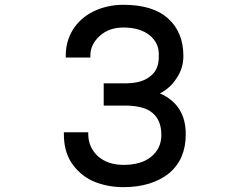

<svg xmlns="http://www.w3.org/2000/svg" viewBox="-20 -770 1040 800"><path d="M608.4 -454.1Q642.6 -481.4 641.6 -536.1Q644.5 -589.8 603.5 -623Q563.5 -655.3 494.1 -655.3Q434.6 -655.3 396.5 -621.1Q356.4 -585.9 356.4 -537.1V-530.3H253.9V-537.1Q253.9 -598.6 284.2 -647Q314.5 -695.3 370.1 -722.7Q426.8 -750 494.1 -750Q617.2 -750 679.7 -693.4Q744.1 -636.7 744.1 -536.1Q744.1 -484.4 713.9 -441.4Q689.5 -403.3 646.5 -380.9Q754.9 -333 753.9 -209Q753.9 -107.4 685.5 -48.8Q612.3 9.8 494.1 9.8Q423.8 9.8 364.3 -16.6Q309.6 -43 276.4 -93.8Q246.1 -141.6 246.1 -211.9V-218.8H347.7V-211.9Q347.7 -157.2 387.7 -119.1Q429.7 -83 494.1 -83Q569.3 -83 610.4 -117.2Q652.3 -152.3 652.3 -207Q652.3 -268.6 616.2 -298.8Q584 -328.1 507.8 -330.1H412.1V-422.9H507.8Q574.2 -423.8 608.4 -454.1Z"/></svg>

Font: RobotoJAA
Style: Medium
Weight: 500
Version: Version 2.05; 2016-11-05